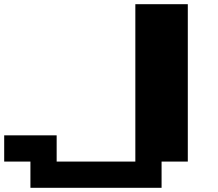

<svg xmlns="http://www.w3.org/2000/svg" viewBox="-20 -1020 1040 915"><path d="M125 -125V-250H0V-375H250V-250H625V-1000H875V-250H750V-125Z"/></svg>

Font: Press Start 2P
Style: Regular
Weight: 400
Designer: CodeMan38
Foundry: CodeMan38
Version: Version 3.000